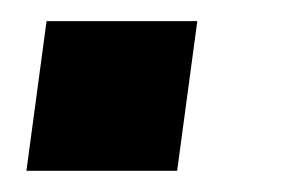

<svg xmlns="http://www.w3.org/2000/svg" viewBox="-20 -161 290 181"><path d="M166 -141.1 147 0H4.9L23.9 -141.1Z"/></svg>

Font: Cooper Hewitt
Style: Semibold Italic
Weight: 710
Designer: Village Type and Design LLC
Foundry: Cooper Hewitt Smithsonian Design Museum
Version: 1.000